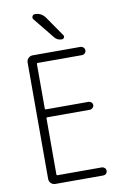

<svg xmlns="http://www.w3.org/2000/svg" viewBox="-102 -1014 705 1074"><g transform="rotate(-10 250.0 -477.5)"><path d="M175.8 -955.1Q210.9 -955.1 232.4 -925.8L311.5 -811.5Q316.4 -804.7 312 -797.4Q307.6 -790 299.8 -790Q272.5 -790 257.8 -809.6L162.1 -927.7Q155.3 -935.5 159.7 -945.3Q164.1 -955.1 174.8 -955.1ZM123 0Q108.4 0 98.1 -9.8Q87.9 -19.5 87.9 -35.2V-695.3Q87.9 -710 98.1 -720.2Q108.4 -730.5 123 -730.5H393.6Q403.3 -730.5 410.6 -723.6Q418 -716.8 418 -707Q418 -697.3 411.1 -690.4Q404.3 -683.6 393.6 -683.6H142.6Q137.7 -683.6 137.7 -678.7V-424.8Q137.7 -419.9 142.6 -419.9H384.8Q393.6 -419.9 400.9 -413.6Q408.2 -407.2 408.2 -397.9Q408.2 -388.7 400.9 -381.8Q393.6 -375 384.8 -375H142.6Q137.7 -375 137.7 -370.1V-50.8Q137.7 -45.9 142.6 -45.9H393.6Q403.3 -45.9 410.6 -39.6Q418 -33.2 418 -22.9Q418 -12.7 411.1 -6.3Q404.3 0 393.6 0Z"/></g></svg>

Font: Rounded-L Mgen+ 1m light
Style: Regular
Weight: 200
Designer: [Source Han Sans]
Ryoko NISHIZUKA  (kana & ideographs); Paul D. Hunt (Latin, Greek & Cyrillic); Wenlong ZHANG  (bopomofo
Version: Version 1.059.20150602